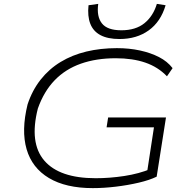

<svg xmlns="http://www.w3.org/2000/svg" viewBox="-20 -961 985 989"><path d="M458 8Q319 8 232 -44Q145 -96 117 -192.5Q89 -289 122 -423Q146 -496 189.5 -551Q233 -606 292.5 -642Q352 -678 425 -695.5Q498 -713 582 -713Q646 -713 701 -701Q756 -689 799 -667Q842 -645 869 -610L840 -568Q794 -616 728.5 -638.5Q663 -661 576 -661Q476 -661 396.5 -633Q317 -605 261.5 -547.5Q206 -490 175 -402Q130 -225 208 -134Q286 -43 473 -43Q545 -43 620.5 -54.5Q696 -66 759 -92L735 -57L773 -305H529L537 -356H835L787 -51Q750 -33 694.5 -20Q639 -7 577 0.5Q515 8 458 8ZM596 -760Q535 -760 497.5 -780Q460 -800 445 -839Q430 -878 436 -934L486 -941Q477 -876 505 -840.5Q533 -805 605 -805Q679 -805 724 -841.5Q769 -878 788 -941L833 -934Q808 -849 746 -804.5Q684 -760 596 -760Z"/></svg>

Font: Nunito Sans 7pt Expanded ExtraLight
Style: Italic
Weight: 250
Width: 7
Italic angle: -9°
Designer: Vernon Adams
Foundry: Vernon Adams
Version: Version 3.101;gftools[0.9.27]